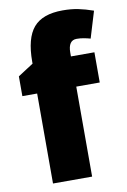

<svg xmlns="http://www.w3.org/2000/svg" viewBox="-87 -910 577 870"><g transform="rotate(-10 202.0 -475.5)"><path d="M373 -507H265V-93H85V-507H17V-598L88 -644V-653Q88 -761 129.5 -809.5Q171 -858 264 -858Q303 -858 335 -851.5Q367 -845 404 -832L367 -710Q353 -714 337 -717Q321 -720 304 -720Q265 -720 265 -663V-646H373Z"/></g></svg>

Font: Noto Sans Telugu UI SemiCondensed Black
Style: Regular
Weight: 900
Width: 4
Designer: Jelle Bosma - Monotype Design Team
Foundry: Monotype Imaging Inc.
Version: Version 2.005; ttfautohint (v1.8.4.7-5d5b)